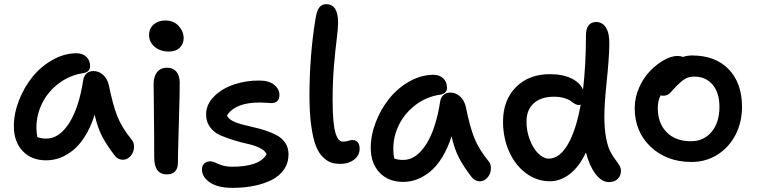

<svg xmlns="http://www.w3.org/2000/svg" viewBox="-20 -822 3654 927"><path d="M203.1 -47.9Q131.8 -47.9 89.4 -92.8Q46.9 -137.7 46.9 -212.9Q46.9 -273.9 71.5 -337.2Q96.2 -400.4 136.7 -450.7Q177.2 -501 233.9 -533Q290.5 -564.9 350.1 -564.9Q377.9 -564.9 396.5 -548.1Q415 -531.2 415 -502Q415 -488.8 406.7 -480.2Q398.4 -471.7 383.8 -469.2Q317.4 -459.5 264.4 -419.7Q211.4 -379.9 183.6 -323.5Q155.8 -267.1 155.8 -206.1Q155.8 -184.6 160.2 -160.2Q179.7 -152.8 204.1 -152.8Q265.1 -152.8 313 -226.3Q360.8 -299.8 381.8 -435.1Q384.8 -455.1 397.7 -467Q410.6 -479 430.2 -479Q458.5 -479 478.8 -459.7Q499 -440.4 505.9 -409.2Q524.4 -316.9 546.1 -261.5Q567.9 -206.1 616.2 -147Q625.5 -136.2 626.7 -119.4Q627.9 -102.5 622.1 -87.6Q616.2 -72.8 603.3 -61.8Q590.3 -50.8 574.2 -50.8Q547.9 -50.8 532.2 -73.2Q496.1 -120.1 473.6 -162.6Q451.2 -205.1 437 -268.1Q418.5 -209.5 391.4 -165.8Q364.3 -122.1 333 -96.9Q301.8 -71.8 269.5 -59.8Q237.3 -47.9 203.1 -47.9Z M795.4 -573.2Q753.9 -573.2 726.8 -595.9Q699.7 -618.7 699.7 -652.8Q699.7 -684.6 721.9 -703.9Q744.1 -723.1 778.8 -723.1Q818.4 -723.1 842.5 -696.8Q866.7 -670.4 866.7 -637.2Q866.7 -611.8 848.6 -592.5Q830.6 -573.2 795.4 -573.2ZM785.6 20Q724.6 20 724.6 -62Q724.6 -172.9 723.1 -276.4Q721.7 -379.9 721.7 -417Q721.7 -452.1 738.3 -473.6Q754.9 -495.1 787.6 -495.1Q814.5 -495.1 830.8 -476.8Q847.2 -458.5 847.7 -423.8Q848.1 -385.7 843.5 -228Q838.9 -70.3 838.9 -35.2Q838.9 -9.8 825.7 5.1Q812.5 20 785.6 20Z M1103 85Q1031.7 85 993.4 58.8Q955.1 32.7 955.1 -3.9Q955.1 -21.5 965.8 -32.2Q976.6 -43 996.1 -43Q1006.8 -43 1019.8 -36.6Q1032.7 -30.3 1052.7 -23.7Q1072.8 -17.1 1101.1 -17.1Q1232.9 -17.1 1267.1 -77.1Q1260.3 -94.7 1234.9 -107.4Q1209.5 -120.1 1177.5 -127Q1145.5 -133.8 1109.6 -144.8Q1073.7 -155.8 1043.9 -168.7Q1014.2 -181.6 994.6 -207.5Q975.1 -233.4 975.1 -269Q975.1 -318.8 1014.9 -357.7Q1054.7 -396.5 1113.3 -415.3Q1171.9 -434.1 1234.9 -433.1Q1279.3 -432.6 1304.2 -412.1Q1329.1 -391.6 1329.1 -363.8Q1329.1 -344.7 1319.3 -334.5Q1309.6 -324.2 1291 -324.2Q1283.2 -324.2 1266.4 -325.7Q1249.5 -327.1 1233.9 -327.1Q1116.7 -327.1 1076.2 -265.1Q1081.1 -250.5 1100.1 -239.7Q1119.1 -229 1145.5 -221.9Q1171.9 -214.8 1202.9 -208Q1233.9 -201.2 1263.9 -191.2Q1293.9 -181.2 1318.4 -167.7Q1342.8 -154.3 1357.9 -131.1Q1373 -107.9 1373 -77.1Q1373 -36.1 1351.6 -4.4Q1330.1 27.3 1292.5 46.4Q1254.9 65.4 1207 75.2Q1159.2 85 1103 85Z M1625 -30.8Q1599.6 -30.8 1580.3 -36.6Q1561 -42.5 1540 -62.5Q1519 -82.5 1505.4 -116.9Q1491.7 -151.4 1482.9 -212.9Q1474.1 -274.4 1474.1 -358.9Q1474.1 -555.2 1503.9 -734.9Q1509.8 -771 1522 -786.4Q1534.2 -801.8 1555.2 -801.8Q1612.3 -801.8 1612.3 -712.9Q1612.3 -684.6 1605.7 -633.3Q1599.1 -582 1592.5 -505.6Q1585.9 -429.2 1585.9 -338.9Q1585.9 -279.3 1589.8 -238.5Q1593.8 -197.8 1600.8 -176.5Q1607.9 -155.3 1616.5 -146.7Q1625 -138.2 1636.2 -138.2Q1649.4 -138.2 1662.1 -142.1Q1674.8 -146 1679.2 -146Q1716.3 -146 1716.3 -104Q1716.3 -71.8 1689.5 -51.3Q1662.6 -30.8 1625 -30.8Z M1926.3 56.2Q1855 56.2 1812.5 11.2Q1770 -33.7 1770 -108.9Q1770 -169.9 1794.7 -233.2Q1819.3 -296.4 1859.9 -346.7Q1900.4 -397 1957 -429Q2013.7 -460.9 2073.2 -460.9Q2101.1 -460.9 2119.6 -444.1Q2138.2 -427.2 2138.2 -397.9Q2138.2 -384.8 2129.9 -376.2Q2121.6 -367.7 2106.9 -365.2Q2040.5 -356 1987.5 -316.2Q1934.6 -276.4 1906.7 -220.2Q1878.9 -164.1 1878.9 -103Q1878.9 -80.1 1883.3 -57.1Q1899.9 -49.8 1927.2 -49.8Q1988.3 -49.8 2036.1 -123Q2084 -196.3 2105 -331.1Q2107.9 -351.1 2120.8 -363Q2133.8 -375 2153.3 -375Q2181.2 -375 2201.7 -356Q2222.2 -336.9 2229 -306.2Q2247.6 -213.4 2269.3 -157.7Q2291 -102.1 2339.4 -43Q2348.6 -32.2 2349.9 -15.4Q2351.1 1.5 2345.2 16.4Q2339.4 31.2 2326.4 42.2Q2313.5 53.2 2297.4 53.2Q2272 53.2 2255.4 30.8Q2219.2 -16.1 2196.8 -58.6Q2174.3 -101.1 2160.2 -164.1Q2141.6 -105.5 2114.5 -61.8Q2087.4 -18.1 2056.2 7.1Q2024.9 32.2 1992.7 44.2Q1960.4 56.2 1926.3 56.2Z M2635.7 53.2Q2570.8 53.2 2518.3 13.4Q2465.8 -26.4 2437.3 -92Q2408.7 -157.7 2408.7 -234.9Q2408.7 -338.4 2471.2 -401.4Q2533.7 -464.4 2636.7 -463.9Q2696.8 -463.9 2738.3 -443.8Q2779.8 -423.8 2794.9 -389.2Q2809.1 -511.7 2809.1 -651.9Q2809.1 -684.1 2822.3 -700Q2835.4 -715.8 2857.9 -715.8Q2889.6 -715.8 2906.5 -687.3Q2923.3 -658.7 2921.9 -606Q2920.4 -535.2 2909.2 -428.5Q2897.9 -321.8 2897.9 -258.8Q2897.9 -200.2 2906.2 -156.7Q2914.6 -113.3 2926.3 -91.1Q2938 -68.8 2949.7 -53.5Q2961.4 -38.1 2969.7 -24.9Q2978 -11.7 2978 2.9Q2978 26.4 2962.4 41.7Q2946.8 57.1 2919.9 57.1Q2884.8 57.1 2855 17.6Q2825.2 -22 2809.1 -85.9Q2775.4 -15.1 2730 19Q2684.6 53.2 2635.7 53.2ZM2522 -234.9Q2522 -189 2538.1 -147Q2554.2 -105 2579.1 -80.6Q2604 -56.2 2629.9 -56.2Q2680.7 -56.2 2720.7 -123.3Q2760.7 -190.4 2783.7 -316.9Q2777.8 -314.9 2775.9 -314.9Q2765.1 -314.9 2754.4 -321.3Q2743.7 -327.6 2734.4 -335Q2725.1 -342.3 2704.1 -348.6Q2683.1 -355 2654.8 -355Q2591.8 -355 2556.9 -323.2Q2522 -291.5 2522 -234.9Z M3318.8 -40Q3199.2 -40 3121.8 -113Q3044.4 -186 3044.4 -299.8Q3044.4 -351.1 3065.9 -399.4Q3087.4 -447.8 3119.4 -480.2Q3151.4 -512.7 3186.5 -532.2Q3221.7 -551.8 3250.5 -551.8Q3267.1 -551.8 3276.9 -546.9Q3298.3 -554.2 3320.8 -554.2Q3434.1 -554.2 3498.3 -487.5Q3562.5 -420.9 3562.5 -306.2Q3562.5 -231.4 3530.8 -170.4Q3499 -109.4 3443.1 -74.7Q3387.2 -40 3318.8 -40ZM3155.8 -300.8Q3155.8 -227.1 3198.7 -183.6Q3241.7 -140.1 3315.4 -140.1Q3377.9 -140.1 3415.8 -185.5Q3453.6 -231 3453.6 -306.2Q3453.6 -373.5 3420.9 -412.8Q3388.2 -452.1 3332.5 -452.1Q3306.2 -452.1 3288.6 -441.9Q3271 -431.6 3247.6 -408.2Q3239.7 -400.4 3229.5 -388.7Q3219.2 -377 3214.4 -372.3Q3209.5 -367.7 3201.4 -363.8Q3193.4 -359.9 3183.6 -359.9Q3173.3 -359.9 3169.4 -361.8Q3155.8 -335 3155.8 -300.8Z"/></svg>

Font: Shantell Sans Bouncy
Style: Regular
Weight: 500
Designer: Stephen Nixon, Anya Danilova, Shantell Martin
Foundry: Arrow Type
Version: Version 1.006;[9816181b4]